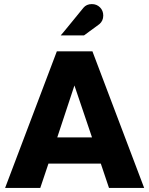

<svg xmlns="http://www.w3.org/2000/svg" viewBox="-20 -919 730 939"><path d="M429 -899Q453 -899 469 -883Q485 -867 485 -843Q485 -817 466 -801Q461 -798 391 -746H277Q278 -746 332.5 -813Q387 -880 388 -881Q403 -899 429 -899ZM260 -247H430L344 -501ZM5 0 258 -668H432L685 0H513L473 -119H217L177 0Z"/></svg>

Font: Atkinson Hyperlegible Pro
Style: Bold
Weight: 700
Designer: Elliott Scott, Megan Eiswerth, Linus Boman, Theodore Petrosky, Jacob Perez
Foundry: Braille Institute
Version: Version 1.5.1